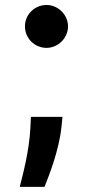

<svg xmlns="http://www.w3.org/2000/svg" viewBox="-20 -562 335 760"><path d="M58.2 177.6H156.2C173.3 134.6 213.8 33.7 223.4 -60.4L227.3 -99.4H102.3L100.5 -59.7C96.2 36.9 68.5 136 58.2 177.6ZM78.8 -457.7C78.5 -410.5 117.2 -372.5 164.1 -372.5C209.5 -372.5 248.9 -410.5 249.3 -457.7C248.9 -504.3 209.5 -542.3 164.1 -542.3C117.2 -542.3 78.5 -504.3 78.8 -457.7Z"/></svg>

Font: Inter-Hewn
Style: Bold
Weight: 700
Designer: Rasmus Andersson
Foundry: rsms
Version: Version 3.012;git-f93a4a705